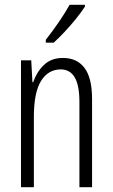

<svg xmlns="http://www.w3.org/2000/svg" viewBox="-20 -785 472 805"><path d="M244 -542Q303 -542 334.5 -500Q366 -458 366 -370V0H313V-357Q313 -428 293 -461Q273 -494 235 -494Q182 -494 152 -445.5Q122 -397 122 -295V0H68V-532H111L116 -440H119Q133 -482 163.5 -512Q194 -542 244 -542ZM336 -757Q321 -734 298 -705.5Q275 -677 250 -650.5Q225 -624 205 -606H172V-618Q203 -658 227 -693Q251 -728 272 -765H336Z"/></svg>

Font: Noto Sans ExtraCondensed Light
Style: Regular
Weight: 300
Width: 2
Designer: Monotype Design Team
Foundry: Monotype Imaging Inc.
Version: Version 2.013; ttfautohint (v1.8.4.7-5d5b)